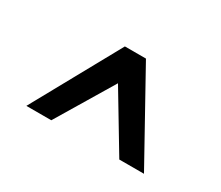

<svg xmlns="http://www.w3.org/2000/svg" viewBox="-74 -876 791 687"><g transform="rotate(30 321.0 -532.0)"><path d="M78 -351.5 277 -712H364L564 -351.5H462L321.5 -585.5L181 -351.5Z"/></g></svg>

Font: Overpass Medium
Style: Regular
Weight: 500
Designer: Delve Withrington, Dave Bailey, Thomas Jockin
Foundry: Delve Fonts LLC
Version: Version 4.000